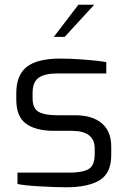

<svg xmlns="http://www.w3.org/2000/svg" viewBox="-20 -787 540 813"><path d="M54 -8V-56H273Q329 -56 355 -71Q381 -86 381 -134V-158Q381 -233 284 -233H209Q132 -233 90.5 -263Q49 -293 49 -365V-393Q49 -469 93.5 -504Q138 -539 237 -539Q280 -539 338.5 -534.5Q397 -530 430 -524V-476H224Q170 -476 144 -458Q118 -440 118 -393V-371Q118 -328 143.5 -313.5Q169 -299 222 -299H298Q371 -299 411 -265Q451 -231 451 -167V-130Q451 -54 402 -24Q353 6 260 6Q215 6 147 2Q79 -2 54 -8ZM312 -767H379L254 -631H208Z"/></svg>

Font: Exo
Style: Regular
Weight: 400
Designer: Natanael Gama
Foundry: Natanael Gama
Version: Version 1.500; ttfautohint (v1.6)